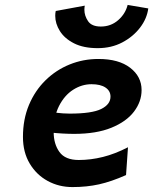

<svg xmlns="http://www.w3.org/2000/svg" viewBox="-20 -740 616 772"><path d="M494.6 -147.9 486.8 -36.1Q427.7 -9.8 378.2 1.2Q328.6 12.2 271.5 12.2Q216.8 12.2 171.6 -12.5Q126.5 -37.1 99.4 -82.5Q72.3 -127.9 72.3 -189.5Q72.3 -260.3 96.4 -317.9Q120.6 -375.5 162.8 -417Q205.1 -458.5 259.8 -480.7Q314.5 -502.9 375.5 -502.9Q457.5 -502.9 503.4 -467.5Q549.3 -432.1 549.3 -377.9Q549.3 -331.5 518.8 -291.3Q488.3 -251 427.7 -226.3Q367.2 -201.7 277.8 -201.7Q257.8 -201.7 231.7 -203.1Q205.6 -204.6 180.4 -207.3Q155.3 -210 138.2 -213.4V-297.9Q209.5 -283.2 260.3 -283.2Q349.6 -283.2 387 -301.8Q424.3 -320.3 424.3 -351.6Q424.3 -374.5 404.3 -387.9Q384.3 -401.4 348.1 -401.4Q309.1 -401.4 274.2 -379.2Q239.3 -356.9 217.5 -314.2Q195.8 -271.5 195.8 -209Q195.8 -161.1 219 -128.9Q242.2 -96.7 296.9 -96.7Q344.7 -96.7 393.8 -108.9Q442.9 -121.1 494.6 -147.9ZM493.2 -720.2 576.2 -706.1Q570.8 -665 543 -628.7Q515.1 -592.3 471.4 -569.3Q427.7 -546.4 373 -546.4Q315.9 -546.4 277.8 -565.7Q239.7 -585 220.9 -615Q202.1 -645 202.1 -676.3Q202.1 -687.5 204.1 -695.8L320.8 -717.3Q319.3 -708.5 319.3 -700.7Q319.3 -676.8 334 -655Q348.6 -633.3 385.3 -633.3Q425.8 -633.3 455.1 -658.9Q484.4 -684.6 493.2 -720.2Z"/></svg>

Font: Andika
Style: Bold Italic
Weight: 700
Italic angle: -14°
Designer: Victor Gaultney, Annie Olsen, Julie Remington, Don Collingsworth, Eric Hays, Becca Hirsbrunner
Foundry: SIL International
Version: Version 6.101